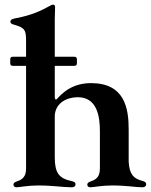

<svg xmlns="http://www.w3.org/2000/svg" viewBox="-20 -794 648 822"><path d="M35.2 -512.1H91.6V-75.3C91.6 -52.9 88.4 -28.4 53.3 -17.8C41.5 -13.8 37.6 -9.6 37.6 -3.6C37.6 3.6 43 7.8 50.4 7.8C63.2 7.8 99.4 0 143.5 0C207 0 247.9 7.8 286.2 7.8C293.3 7.8 303.3 6 303.3 -5C303.3 -12.4 298.7 -16 286.2 -18.8C233.3 -30.2 214.5 -52.6 214.5 -120.7V-301.1C219.1 -355.5 268.5 -377.8 312.9 -377.8C395.2 -377.8 408 -296.9 407.7 -230.8V-75.3C407.7 -52.9 404.5 -28.4 369.3 -17.8C357.6 -13.8 353.7 -9.6 353.7 -3.6C353.7 3.6 359 7.8 366.5 7.8C379.3 7.8 415.5 0 459.5 0C523.1 0 560 7.8 588.1 7.8C595.2 7.8 605.8 6 605.8 -5C605.8 -12.8 601.2 -16.7 588.8 -19.9C552.9 -29.1 533.7 -46.5 530.9 -102.3V-237.9C531.2 -331.7 513.5 -438.2 369.3 -438.2C267.4 -438.2 226.2 -367.9 220.5 -367.9C217 -367.9 215.2 -370 214.5 -377.8V-512.1H297.9C306.1 -512.4 308.9 -515.3 309.3 -523.4V-539.8C308.9 -547.9 306.1 -550.8 297.9 -551.1H214.5V-711.6C214.5 -730.1 215.9 -752.1 215.9 -762.8C215.9 -770.6 212.7 -774.1 207 -774.1C203.1 -774.1 200.6 -773.1 196 -770.2C154.1 -747.2 115.8 -729 50.4 -716.6C34.1 -713.4 24.5 -710.6 24.5 -701.3C24.5 -693.9 29.8 -691.1 40.5 -688.2C89.8 -674.7 91.6 -661.9 91.6 -615.1V-551.1H35.2C27 -550.8 24.1 -547.9 23.8 -539.8V-523.4C24.1 -515.3 27 -512.4 35.2 -512.1ZM214.1 -384.2V-405.5Z"/></svg>

Font: Margiela Serif Semibold
Style: Regular
Weight: 600
Designer: Andreas Faust, Stefan Endress
Version: Version 1.002;FEAKit 1.0